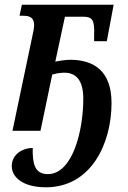

<svg xmlns="http://www.w3.org/2000/svg" viewBox="-20 -556 542 816"><path d="M175 240C368 240 454 53 454 -118C454 -255 379 -300 283 -302C258 -302 235 -298 215 -294L256 -485H332C372 -485 383 -473 380 -404V-381H434L463 -536H73L63 -489H78C109 -489 125 -480 125 -448C125 -436 121 -417 117 -400L33 0H152L202 -239C219 -244 235 -247 254 -247C302 -247 334 -216 334 -137C334 -1 289 184 183 184C126 184 118 137 119 73C73 73 30 102 30 150C30 199 80 240 175 240Z"/></svg>

Font: Noto Serif Condensed SemiBold
Style: Italic
Weight: 600
Width: 3
Italic angle: -12°
Designer: Monotype Design Team
Foundry: Monotype Imaging Inc.
Version: Version 2.014